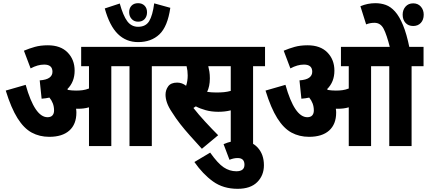

<svg xmlns="http://www.w3.org/2000/svg" viewBox="-20 -916 2677 1204"><path d="M459 -210Q459 -137 415 -97.5Q371 -58 289 -58Q228 -58 179 -84.5Q130 -111 90 -174.5Q50 -238 16 -348L141 -384Q198 -181 278 -181Q299 -181 309 -192.5Q319 -204 319 -223Q319 -247 311.5 -267Q304 -287 290 -304Q267 -299 241 -297L229 -412Q271 -415 290 -429Q309 -443 309 -466Q309 -511 257 -511Q216 -511 172 -487L130 -598Q163 -612 198.5 -622Q234 -632 280 -632Q360 -632 404 -587Q448 -542 448 -473Q448 -402 402 -357Q404 -355 407 -352Q431 -348 457 -348Q479 -348 498 -350.5Q517 -353 538 -361V-501H489V-622H1007V-501H932V0H792V-501H678V0H538V-243Q521 -238 504 -236Q487 -234 470 -234Q464 -234 457 -234Q459 -222 459 -210Z M790 -840Q790 -865 805 -880.5Q820 -896 846 -896Q871 -896 886.5 -880.5Q902 -865 902 -839Q902 -813 887 -796.5Q872 -780 846 -780Q821 -780 805.5 -797Q790 -814 790 -840ZM1048 -867Q1031 -749 979.5 -700.5Q928 -652 846 -652Q771 -652 719 -703Q667 -754 637 -863L731 -894Q752 -818 778 -783Q804 -748 846 -748Q894 -748 915.5 -783.5Q937 -819 947 -895Z M1567 -501V0H1427V-224Q1407 -219 1387.5 -217Q1368 -215 1349 -215Q1306 -215 1270 -225Q1234 -235 1208 -249Q1201 -244 1193 -239Q1225 -198 1267 -152.5Q1309 -107 1348 -68L1246 17Q1204 -29 1171 -66Q1138 -103 1110.5 -138Q1083 -173 1058 -213Q1037 -244 1027.5 -271Q1018 -298 1018 -322Q1018 -352 1035 -375Q1052 -398 1091 -398Q1122 -398 1147 -378Q1157 -408 1157 -443Q1157 -473 1150 -501H994V-622H1642V-501ZM1336 -336Q1363 -336 1384 -338Q1405 -340 1427 -346V-501H1286Q1290 -486 1293 -467Q1296 -448 1296 -425Q1296 -399 1291.5 -378Q1287 -357 1279 -340Q1306 -336 1336 -336Z M1382 -12Q1407 -23 1432 -28.5Q1457 -34 1485 -34Q1556 -34 1595.5 9Q1635 52 1635 120Q1635 184 1593 226Q1551 268 1470 268Q1380 268 1316 222Q1252 176 1199 100L1298 41Q1346 109 1383 133.5Q1420 158 1462 158Q1513 158 1513 117Q1513 75 1470 75Q1446 75 1419 86Z M2088 -210Q2088 -137 2044 -97.5Q2000 -58 1918 -58Q1857 -58 1808 -84.5Q1759 -111 1719 -174.5Q1679 -238 1645 -348L1770 -384Q1827 -181 1907 -181Q1928 -181 1938 -192.5Q1948 -204 1948 -223Q1948 -247 1940.5 -267Q1933 -287 1919 -304Q1896 -299 1870 -297L1858 -412Q1900 -415 1919 -429Q1938 -443 1938 -466Q1938 -511 1886 -511Q1845 -511 1801 -487L1759 -598Q1792 -612 1827.5 -622Q1863 -632 1909 -632Q1989 -632 2033 -587Q2077 -542 2077 -473Q2077 -402 2031 -357Q2033 -355 2036 -352Q2060 -348 2086 -348Q2108 -348 2127 -350.5Q2146 -353 2167 -361V-501H2118V-622H2636V-501H2561V0H2421V-501H2307V0H2167V-243Q2150 -238 2133 -236Q2116 -234 2099 -234Q2093 -234 2086 -234Q2088 -222 2088 -210ZM2426 -615Q2405 -699 2385.5 -736Q2366 -773 2328 -773Q2300 -773 2276 -763L2240 -877Q2285 -896 2334 -896Q2369 -896 2399.5 -885Q2430 -874 2457 -844Q2484 -814 2507 -759Q2530 -704 2548 -615ZM2505 -824Q2505 -854 2523 -874.5Q2541 -895 2571 -895Q2601 -895 2619 -874.5Q2637 -854 2637 -824Q2637 -792 2619 -772.5Q2601 -753 2571 -753Q2541 -753 2523 -772.5Q2505 -792 2505 -824Z"/></svg>

Font: Noto Sans Condensed ExtraBold
Style: Italic
Weight: 800
Width: 3
Italic angle: -12°
Designer: Monotype Design Team
Foundry: Monotype Imaging Inc.
Version: Version 2.013; ttfautohint (v1.8.4.7-5d5b)